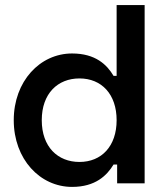

<svg xmlns="http://www.w3.org/2000/svg" viewBox="-20 -720 653 754"><path d="M548 -700H438V-422H426C400 -466 355 -510 263 -510C137 -510 34 -401 34 -248C34 -95 137 14 263 14C355 14 400 -31 426 -74H440V0H548ZM292 -412C379 -412 438 -350 438 -248C438 -146 379 -84 292 -84C207 -84 144 -143 144 -248C144 -353 207 -412 292 -412Z"/></svg>

Font: Space Text SemiBold
Style: Regular
Weight: 600
Designer: Florian Karsten (Space Text), Colophon Foundry (Space Mono)
Foundry: Florian Karsten
Version: Version 1.003;PS 001.003;hotconv 1.0.88;makeotf.lib2.5.64775